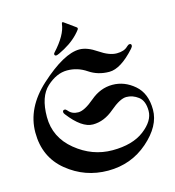

<svg xmlns="http://www.w3.org/2000/svg" viewBox="-131 -1009 1038 1141"><g transform="rotate(-15 388.5 -439.0)"><path d="M33.2 0ZM261.7 -730Q261.7 -733.4 266.6 -738.8Q345.7 -824.7 353 -892.1Q354 -900.4 358.9 -900.4Q361.8 -900.4 366.2 -897L432.1 -849.6Q437 -846.2 437 -842Q437 -837.9 434.1 -834Q394 -780.8 326.2 -743.2Q282.7 -719.2 272.5 -719.2Q261.7 -719.2 261.7 -730ZM168.5 -583Q317.9 -718.3 413.1 -718.3Q460.4 -718.3 519 -678.2Q577.6 -638.2 623.3 -638.2Q668.9 -638.2 691.4 -661.1Q701.7 -671.4 710 -671.4Q720.7 -671.4 720.7 -660.6Q720.7 -652.8 710.9 -642.1Q622.1 -543.5 552.2 -543.5Q482.4 -543.5 428.5 -580.1Q374.5 -616.7 310.1 -616.7Q245.6 -616.7 184.6 -561Q123.5 -505.4 123.5 -379.9Q123.5 -254.4 224.9 -171.4Q326.2 -88.4 450 -88.4Q573.7 -88.4 645.3 -143.1Q716.8 -197.8 716.8 -259.5Q716.8 -321.3 682.6 -347.2Q648.4 -373 609.6 -373Q570.8 -373 508.5 -319.8Q446.3 -266.6 377.4 -266.6Q308.6 -266.6 230.5 -368.7Q224.1 -377 224.1 -382.8Q224.1 -395.5 236.3 -395.5Q243.7 -395.5 252 -385.3Q273.4 -358.9 311.8 -358.9Q350.1 -358.9 412.1 -411.6Q474.1 -464.4 548.1 -464.4Q622.1 -464.4 682.9 -412.1Q743.7 -359.9 743.7 -259.5Q743.7 -159.2 639.9 -68.6Q536.1 22 394 22Q252 22 142.6 -67.4Q33.2 -156.7 33.2 -308.3Q33.2 -460 168.5 -583Z"/></g></svg>

Font: UnifrakturMaguntia
Style: Book
Weight: 400
Designer: j. 'mach' wust, Gerrit Ansmann, Georg Duffner, based on a font by Peter Wiegel, original typeface by Carl Albert Fahrenw
Version: Version 2017-03-19